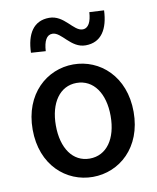

<svg xmlns="http://www.w3.org/2000/svg" viewBox="-91 -887 795 970"><g transform="rotate(-10 307.0 -402.0)"><path d="M386 -648C467 -648 504 -711 508 -806L433 -810C430 -761 415 -730 385 -730C338 -730 305 -817 228 -817C147 -817 110 -755 107 -659L182 -654C185 -705 200 -735 230 -735C277 -735 310 -648 386 -648ZM307 13C443 13 566 -92 566 -275C566 -458 443 -564 307 -564C171 -564 48 -458 48 -275C48 -92 171 13 307 13ZM307 -81C221 -81 167 -158 167 -275C167 -391 221 -469 307 -469C394 -469 448 -391 448 -275C448 -158 394 -81 307 -81Z"/></g></svg>

Font: Noto Sans JP Medium
Style: Regular
Weight: 500
Designer: Ryoko NISHIZUKA  (kana, bopomofo & ideographs); Paul D. Hunt (Latin, Greek & Cyrillic); Sandoll Communications , Soo-you
Foundry: Adobe
Version: Version 2.002;hotconv 1.0.116;makeotfexe 2.5.65601